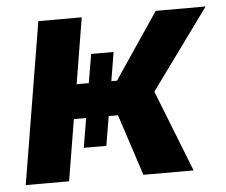

<svg xmlns="http://www.w3.org/2000/svg" viewBox="-44 -596 761 646"><g transform="rotate(-5 336.5 -273.0)"><path d="M17.6 0 107.9 -545.9H254.4L217.8 -323.2H258.8L275.4 -420.4H351.1L335 -323.2H354L504.4 -545.9H672.9L476.1 -275.4L584.5 0H415L347.2 -207H315.9L299.3 -107.9H223.1L239.7 -207H198.2L164.1 0Z"/></g></svg>

Font: Inter
Style: Bold Italic
Weight: 700
Italic angle: -9.39999°
Designer: Rasmus Andersson
Foundry: rsms
Version: Version 4.001;git-9221beed3